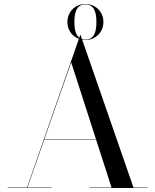

<svg xmlns="http://www.w3.org/2000/svg" viewBox="-20 -940 776 960"><path d="M18.5 -2V0H238.5V-2H117L201.5 -243H460L538 -2H428.5V0H718.5V-2H647.5L391 -741.5C396.5 -740.5 401.5 -740 407 -740C458 -740 497 -779 497 -830C497 -881 458 -920 407 -920C356 -920 317 -881 317 -830C317 -790.5 340 -758.5 374.5 -746L115 -2ZM352 -830C352 -872 360 -918 407 -918C454 -918 462 -872 462 -830C462 -788 454 -742 407 -742C400.5 -742 395 -743 390 -744.5L383 -765H381L376.5 -751.5C356 -767 352 -799.5 352 -830ZM336 -628 459.5 -245H202Z"/></svg>

Font: Bodoni* 96pt
Style: Regular
Weight: 400
Version: Version 2.3